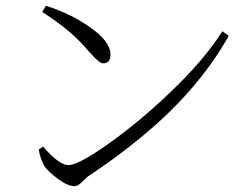

<svg xmlns="http://www.w3.org/2000/svg" viewBox="-20 -685 838 664"><path d="M238 -41C246 -41 256 -47 268 -60C275 -67 280 -71 283 -74C393 -147 485 -220 560 -292C647 -376 718 -466 771 -561L749 -577C708 -512 648 -441 567 -364C497 -297 426 -238 354 -187C285 -138 239 -114 217 -114C195 -114 166 -135 129 -178L114 -168C117 -147 124 -128 133 -111C144 -96 160 -81 181 -66C204 -49 223 -41 238 -41ZM337 -466C354 -466 362 -476 362 -496C362 -527 337 -560 288 -593C247 -622 198 -646 139 -665L126 -644C206 -591 245 -557 290 -504C312 -479 328 -466 337 -466Z"/></svg>

Font: AllPunType Light
Style: Regular
Weight: 300
Version: 1.0